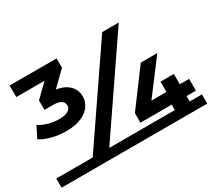

<svg xmlns="http://www.w3.org/2000/svg" viewBox="-137 -942 1319 1196"><g transform="rotate(-30 522.0 -343.5)"><path d="M202 -277Q148 -277 98 -290Q48 -303 18 -324L58 -404Q86 -385 124 -374.5Q162 -364 200 -364Q244 -364 265 -377.5Q286 -391 286 -413Q286 -435 267.5 -447.5Q249 -460 207 -460H148V-528L277 -654L291 -617H36V-700H374V-633L245 -507L197 -537H229Q311 -537 354 -502.5Q397 -468 397 -413Q397 -378 376 -347Q355 -316 311.5 -296.5Q268 -277 202 -277ZM-2 13V-53H432V13ZM224 0 702 -700H821L343 0ZM209 13V-53H718V13ZM626 -92V-161L815 -415H934L745 -165L693 -177H1025V-92ZM612 13V-53H1046V13ZM851 0V-84L862 -181V-251H958V0Z"/></g></svg>

Font: Montserrat Underline Thin
Style: Bold
Weight: 700
Version: Version 9.000